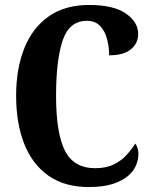

<svg xmlns="http://www.w3.org/2000/svg" viewBox="-20 -744 613 774"><path d="M338 10Q240 10 175 -36Q110 -82 77.5 -164.5Q45 -247 45 -358Q45 -467 78 -549.5Q111 -632 176.5 -678Q242 -724 339 -724Q438 -724 487.5 -689.5Q537 -655 537 -607Q537 -570 508 -545.5Q479 -521 420 -521Q420 -555 411.5 -587Q403 -619 383.5 -639.5Q364 -660 330 -660Q259 -660 232.5 -580.5Q206 -501 206 -358Q206 -208 241.5 -137Q277 -66 364 -66Q408 -66 438.5 -81Q469 -96 490 -119Q511 -142 525 -165Q531 -159 534.5 -146.5Q538 -134 538 -123Q538 -102 529 -79Q520 -56 497.5 -36Q475 -16 436 -3Q397 10 338 10Z"/></svg>

Font: Noto Serif Tamil ExtraCondensed ExtraBold
Style: Italic
Weight: 800
Width: 2
Italic angle: -12°
Designer: Indian Type Foundry, Tom Grace, and the Monotype Design Team
Foundry: Monotype Imaging Inc.
Version: Version 2.003; ttfautohint (v1.8.4.7-5d5b)